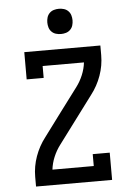

<svg xmlns="http://www.w3.org/2000/svg" viewBox="-62 -1000 724 1046"><g transform="rotate(-5 300.0 -477.0)"><path d="M92 0V-53Q92 -110 111.5 -164.5Q131 -219 166 -264L262 -393L358 -521Q379 -549 393 -582.5Q407 -616 411 -651H185V-586H92V-735H508V-682Q508 -625 488.5 -570.5Q469 -516 434 -471L242 -214Q221 -186 207 -152.5Q193 -119 189 -84H415V-149H508V0ZM300 -816Q286 -816 272.5 -820Q259 -824 249 -834Q239 -844 235 -857.5Q231 -871 231 -885Q231 -899 235 -912.5Q239 -926 249 -936Q259 -946 272.5 -950Q286 -954 300 -954Q314 -954 327.5 -950Q341 -946 351 -936Q361 -926 365 -912.5Q369 -899 369 -885Q369 -871 365 -857.5Q361 -844 351 -834Q341 -824 327.5 -820Q314 -816 300 -816Z"/></g></svg>

Font: Iosevka Curly Slab MdEx
Style: Regular
Weight: 500
Width: 7
Monospace: yes
Designer: Belleve Invis
Foundry: Belleve Invis
Version: Version 11.1.0; ttfautohint (v1.8.3)